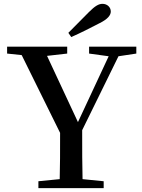

<svg xmlns="http://www.w3.org/2000/svg" viewBox="-20 -980 737 1000"><path d="M351 -787C401 -809 450 -834 498 -859C543 -881 557 -902 557 -920C557 -943 538 -960 514 -960C494 -960 475 -949 443 -917C409 -883 372 -846 336 -809ZM597 -687 690 -701V-737H444V-701L546 -687L386 -344L225 -689L330 -701V-737H17V-701L93 -693L293 -288C293 -187 293 -118 291 -47L180 -36V0H520V-36L410 -47C408 -122 408 -193 408 -302Z"/></svg>

Font: Source Han Serif CN SemiBold
Style: Regular
Weight: 600
Designer: Ryoko NISHIZUKA 西塚涼子 (kana & ideographs); Frank Grießhammer (Latin, Greek & Cyrillic); Wenlong ZHANG 张文龙 (bopomofo); San
Foundry: Adobe Systems Incorporated
Version: Version 1.000;PS 1;hotconv 16.6.53;makeotf.lib2.5.65590